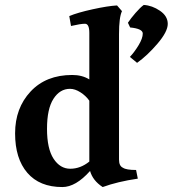

<svg xmlns="http://www.w3.org/2000/svg" viewBox="-20 -740 698 776"><path d="M461 -95Q461 -69 477 -62Q490 -53 530 -53L537 -18Q455 -6 395 16Q355 -10 344 -49Q286 16 232 16Q140 16 90.5 -41.5Q41 -99 41 -201Q41 -303 103.5 -370Q166 -437 272 -437Q312 -437 341 -419V-607Q341 -644 323.5 -644Q306 -644 267 -635L260 -675Q293 -689 354.5 -702.5Q416 -716 453 -718L473 -695Q461 -670 461 -602ZM341 -87V-333Q327 -353 305 -367Q283 -381 263 -381Q222 -381 196 -340.5Q170 -300 170 -219.5Q170 -139 196.5 -98.5Q223 -58 264 -58Q305 -58 341 -87ZM534 -486 505 -510Q523 -529 540 -557Q557 -585 557 -604.5Q557 -624 506 -629L497 -648Q508 -665 527.5 -687.5Q547 -710 561 -720Q595 -718 626.5 -696.5Q658 -675 658 -643.5Q658 -612 616.5 -563.5Q575 -515 534 -486Z"/></svg>

Font: Buenard
Style: Bold
Weight: 700
Foundry: FontFuror
Version: Version 1.002 2011